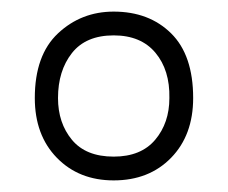

<svg xmlns="http://www.w3.org/2000/svg" viewBox="-20 -729 393 331"><path d="M176 -418Q116 -418 78 -457Q40 -496 40 -560Q40 -634 80 -671.5Q120 -709 176 -709Q237 -709 275 -671.5Q313 -634 313 -560Q313 -496 275 -457Q237 -418 176 -418ZM176 -459Q223 -459 247.5 -488Q272 -517 272 -560Q273 -608 248 -638Q223 -668 176 -668Q128 -668 104 -637.5Q80 -607 80 -560Q80 -517 104 -488Q128 -459 176 -459Z"/></svg>

Font: Kulim Park ExtraLight
Style: Regular
Weight: 275
Designer: Noponies / Dale Sattler
Foundry: Noponies
Version: Version 1.000; ttfautohint (v1.8.3)